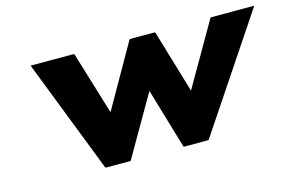

<svg xmlns="http://www.w3.org/2000/svg" viewBox="-71 -659 1249 825"><g transform="rotate(-15 553.0 -246.5)"><path d="M576 -263 655 4 657 7H766L769 4L1106 -500H913L910 -497L749 -218L666 -497L663 -500H553L550 -497L391 -218L306 -497L303 -500H111L307 4L310 7H419L422 4Z"/></g></svg>

Font: Hussar Woodtype
Style: SeBdObl
Weight: 900
Foundry: Cannot Into Space Fonts
Version: Version 1.07